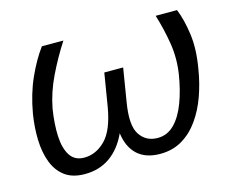

<svg xmlns="http://www.w3.org/2000/svg" viewBox="-81 -643 933 768"><g transform="rotate(-15 385.5 -259.0)"><path d="M619.3 -528.4H707.7Q726.2 -483.7 734.7 -420.5Q743.3 -357.2 729 -277Q720.2 -221.9 701.9 -170.5Q683.6 -119 654.8 -78.3Q626.1 -37.6 586.3 -13.8Q546.5 9.9 494.7 9.9Q435.4 9.9 401.1 -21.5Q366.8 -52.9 359 -111.9Q332 -52.9 287.6 -21.5Q243.3 9.9 182.9 9.9Q131.7 9.9 100.1 -13.8Q68.5 -37.6 53.3 -78.3Q38 -119 36.4 -170.5Q34.8 -221.9 43.7 -277Q57.5 -356.5 86.1 -419.9Q114.7 -483.3 148.1 -528.4H237.2Q198.5 -468.4 168 -405.2Q137.4 -342 125 -277Q115.1 -215.2 117.4 -164.8Q119.7 -114.3 138.8 -84.3Q158 -54.3 197.4 -54.3Q246.1 -54.3 285 -93.4Q323.9 -132.5 339.8 -226.2L362.2 -362.6H440.3L418 -226.2Q402 -132.5 427.4 -93.4Q452.8 -54.3 501.4 -54.3Q541.9 -54.3 571 -84Q600.1 -113.6 619.1 -164.2Q638.1 -214.8 648.1 -277Q658.4 -342 648.3 -405.2Q638.1 -468.4 619.3 -528.4Z"/></g></svg>

Font: Inter UI Light
Style: Italic
Weight: 300
Italic angle: 9.39999°
Designer: Rasmus Andersson
Foundry: rsms
Version: 3.2;8d6f07862